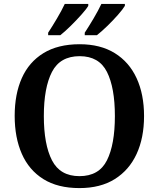

<svg xmlns="http://www.w3.org/2000/svg" viewBox="-20 -951 812 981"><path d="M386 10Q275 10 201.5 -36Q128 -82 91.5 -165Q55 -248 55 -359Q55 -470 91.5 -552Q128 -634 202 -679.5Q276 -725 387 -725Q493 -725 566.5 -679.5Q640 -634 678 -551.5Q716 -469 716 -358Q716 -247 678 -164.5Q640 -82 566.5 -36Q493 10 386 10ZM386 -51Q486 -51 526.5 -132Q567 -213 567 -358Q567 -503 526.5 -583.5Q486 -664 387 -664Q287 -664 245.5 -583.5Q204 -503 204 -358Q204 -213 245.5 -132Q287 -51 386 -51ZM413 -784Q434 -816 458 -856.5Q482 -897 498 -931H618V-921Q608 -904 582.5 -875Q557 -846 527.5 -817.5Q498 -789 475 -771H413ZM226 -784Q247 -816 271 -856.5Q295 -897 311 -931H431V-921Q421 -904 395 -875Q369 -846 340 -817.5Q311 -789 288 -771H226Z"/></svg>

Font: Noto Nastaliq Urdu SemiBold
Style: Regular
Weight: 600
Version: Version 3.007